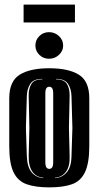

<svg xmlns="http://www.w3.org/2000/svg" viewBox="-20 -798 426 830"><path d="M193 12Q134 12 95.5 -1.5Q57 -15 38.5 -53.5Q20 -92 20 -166V-373Q20 -447 65 -475Q110 -503 193 -503Q276 -503 321 -475Q366 -447 366 -373V-167Q366 -93 347.5 -54Q329 -15 291 -1.5Q253 12 193 12ZM167 -28V-30Q137 -32 120 -56Q103 -80 104 -125L107 -245L104 -383Q103 -413 115 -434Q127 -455 163 -455V-457Q125 -457 111 -435.5Q97 -414 96 -383L92 -245L96 -122Q98 -75 117.5 -52.5Q137 -30 167 -28ZM218 -28Q248 -30 268 -52.5Q288 -75 289 -122L293 -245L289 -383Q288 -414 274 -435.5Q260 -457 222 -457V-455Q258 -455 270 -434Q282 -413 281 -383L278 -245L281 -125Q283 -80 265.5 -56Q248 -32 218 -30ZM193 -68Q201 -68 205.5 -74.5Q210 -81 210 -98V-393Q210 -410 205.5 -416.5Q201 -423 193 -423Q185 -423 180.5 -416.5Q176 -410 176 -393V-98Q176 -81 180.5 -74.5Q185 -68 193 -68ZM192 -544Q167 -544 150 -561Q133 -578 133 -601Q133 -625 150 -642Q167 -659 192 -659Q217 -659 235 -642Q253 -625 253 -601Q253 -578 235 -561Q217 -544 192 -544ZM82 -701V-778H304V-701Z"/></svg>

Font: Alumni Sans Inline One
Style: Regular
Weight: 400
Designer: Robert E. Leuschke
Foundry: Robert E. Leuschke
Version: Version 1.100; ttfautohint (v1.8.3)